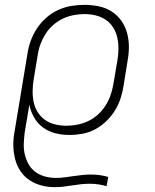

<svg xmlns="http://www.w3.org/2000/svg" viewBox="-20 -548 640 791"><path d="M205 223Q177 223 150.5 216Q124 209 102 194.5Q80 180 65 158Q50 136 43 110Q36 84 35 56Q34 28 39 0L93 -326Q97 -353 106.5 -379.5Q116 -406 132 -430.5Q148 -455 170 -474.5Q192 -494 219 -506.5Q246 -519 273.5 -523.5Q301 -528 328 -528Q358 -528 387 -522Q416 -516 439.5 -501Q463 -486 479.5 -463Q496 -440 503.5 -412Q511 -384 511 -354.5Q511 -325 505 -294L489 -194Q485 -168 476.5 -142Q468 -116 453 -92Q438 -68 417 -48Q396 -28 371.5 -15Q347 -2 320 3Q293 8 266 8Q236 8 208 1Q180 -6 157.5 -22.5Q135 -39 120.5 -64Q106 -89 101 -117L82 -4Q79 19 78 42.5Q77 66 82 87.5Q87 109 97.5 128Q108 147 125.5 160Q143 173 165 179Q187 185 211 185Q229 185 247 182.5Q265 180 283 177.5Q301 175 319 173Q337 171 355 171Q373 171 391 173.5Q409 176 426 181L419 219Q402 214 385 211.5Q368 209 350 209Q332 209 313.5 211Q295 213 277 216Q259 219 241 221Q223 223 205 223ZM254 -30Q276 -30 299 -34.5Q322 -39 344 -49.5Q366 -60 384 -76.5Q402 -93 415 -113.5Q428 -134 435.5 -156Q443 -178 447 -201L464 -301Q468 -325 468 -348.5Q468 -372 463 -394Q458 -416 446 -435Q434 -454 415.5 -466.5Q397 -479 374.5 -484.5Q352 -490 328 -490Q306 -490 282.5 -485.5Q259 -481 237.5 -470.5Q216 -460 197.5 -443.5Q179 -427 166.5 -406.5Q154 -386 146 -364Q138 -342 135 -319L119 -223Q115 -199 114.5 -175Q114 -151 118.5 -128.5Q123 -106 135 -86.5Q147 -67 165.5 -54Q184 -41 207 -35.5Q230 -30 254 -30Z"/></svg>

Font: Iosevka Aile XLt Obl
Style: Regular
Weight: 200
Italic angle: -9°
Designer: Belleve Invis
Foundry: Belleve Invis
Version: Version 31.1.0; ttfautohint (v1.8.4)